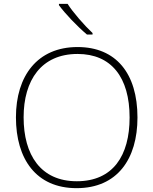

<svg xmlns="http://www.w3.org/2000/svg" viewBox="-20 -970 799 1000"><path d="M332 -950H287V-943C319 -899 382 -833 433 -790H462V-798C420 -837 359 -907 332 -950ZM696 -358C696 -588 584 -725 384 -725C175 -725 63 -575 63 -359C63 -142 168 10 379 10C591 10 696 -142 696 -358ZM103 -359C103 -552 195 -689 384 -689C560 -689 655 -567 655 -358C655 -160 569 -26 380 -26C192 -26 103 -163 103 -359Z"/></svg>

Font: Noto Sans Tamil ExtraLight
Style: Regular
Weight: 200
Designer: Jelle Bosma - Monotype Design Team
Foundry: Monotype Imaging Inc.
Version: Version 2.004